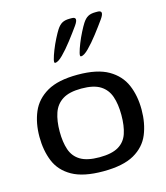

<svg xmlns="http://www.w3.org/2000/svg" viewBox="-113 -839 812 937"><g transform="rotate(-15 293.0 -371.0)"><path d="M293 10Q193 10 136.5 -22Q80 -54 57.5 -109Q35 -164 35 -233Q35 -303 58.5 -358Q82 -413 138 -445.5Q194 -478 293 -478Q392 -478 448 -445.5Q504 -413 527.5 -358Q551 -303 551 -233Q551 -164 528.5 -109Q506 -54 450 -22Q394 10 293 10ZM293 -61Q355 -61 389 -81Q423 -101 436 -139.5Q449 -178 449 -233Q449 -288 435.5 -327Q422 -366 388.5 -387Q355 -408 293 -408Q232 -408 198 -386.5Q164 -365 150.5 -325.5Q137 -286 137 -232Q137 -179 150 -140.5Q163 -102 197 -81.5Q231 -61 293 -61ZM333 -560Q326 -560 330.5 -578Q335 -596 345.5 -622.5Q356 -649 369 -674.5Q382 -700 391 -714Q404 -734 418.5 -742Q433 -750 456 -750H467Q501 -750 473 -710Q451 -679 424 -644Q397 -609 372.5 -584.5Q348 -560 333 -560ZM203 -562Q196 -562 200.5 -580Q205 -598 215.5 -624.5Q226 -651 239 -676.5Q252 -702 261 -716Q274 -736 288.5 -744Q303 -752 326 -752H337Q371 -752 343 -712Q321 -681 294 -646Q267 -611 242.5 -586.5Q218 -562 203 -562Z"/></g></svg>

Font: Red Rose
Style: Regular
Weight: 400
Designer: Jaikishan Patel
Version: Version 2.000; ttfautohint (v1.8.3)